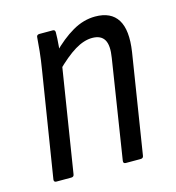

<svg xmlns="http://www.w3.org/2000/svg" viewBox="-81 -565 582 636"><g transform="rotate(-15 209.5 -247.5)"><path d="M274 0Q265 0 266 -9L319 -348Q326 -390 314.5 -409.5Q303 -429 273 -429Q245 -429 213.5 -410Q182 -391 141 -350L147 -412Q185 -451 223 -473Q261 -495 301 -495Q355 -495 377.5 -459Q400 -423 389 -350L335 -9Q334 0 325 0ZM36 0Q27 0 28 -9L85 -366Q91 -402 94 -431.5Q97 -461 98 -477Q98 -487 108 -487H154Q162 -487 162 -478Q162 -459 159.5 -430.5Q157 -402 154 -385L155 -374L97 -9Q96 0 87 0Z"/></g></svg>

Font: Sofia Sans Condensed
Style: Italic
Weight: 400
Italic angle: -9°
Designer: Botio Nikoltchev, Ani Petrova
Foundry: lettersoup
Version: Version 4.101